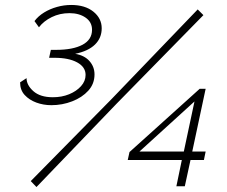

<svg xmlns="http://www.w3.org/2000/svg" viewBox="-20 -751 914 774"><path d="M187 -327Q155 -327 126.5 -337.5Q98 -348 79.5 -368Q61 -388 61 -419L87 -436Q87 -408 114.5 -383.5Q142 -359 193 -359Q229 -359 258.5 -371Q288 -383 306.5 -403.5Q325 -424 325 -449Q325 -481 291 -499.5Q257 -518 200 -518H178L185 -550H206Q274 -550 312.5 -570.5Q351 -591 351 -631Q351 -662 325 -680Q299 -698 260 -698Q221 -698 188.5 -682Q156 -666 137 -641L119 -666Q134 -686 157.5 -700.5Q181 -715 209.5 -723Q238 -731 267 -731Q323 -731 356.5 -704Q390 -677 390 -637Q390 -598 363 -571.5Q336 -545 283 -534Q320 -528 340.5 -505Q361 -482 361 -451Q361 -413 336 -385.5Q311 -358 271 -342.5Q231 -327 187 -327ZM104 -21 431 -353 777 -713 800 -690 450 -333 127 3ZM691 0 713 -106H495L502 -138L785 -393H809L755 -140H809L802 -106H748L725 0ZM542 -140H721L764 -342Z"/></svg>

Font: Raleway Thin Light
Style: Italic
Weight: 300
Italic angle: -12°
Version: Version 4.026